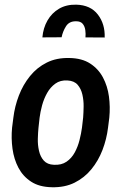

<svg xmlns="http://www.w3.org/2000/svg" viewBox="-20 -784 524 814"><path d="M31.2 -242.7 36.6 -284.7Q42.5 -333.5 60.1 -379.2Q77.6 -424.8 107.2 -461.4Q136.7 -498 178.5 -518.8Q220.2 -539.6 274.9 -538.1Q327.6 -537.1 362.3 -514.6Q397 -492.2 416.5 -455.6Q436 -418.9 441.9 -374.8Q447.8 -330.6 443.4 -285.2L438 -242.7Q432.1 -194.3 414.6 -148.4Q397 -102.5 367.4 -66.4Q337.9 -30.3 296.1 -9.5Q254.4 11.2 199.7 9.8Q146.5 8.8 112.1 -13.7Q77.6 -36.1 58.3 -72.5Q39.1 -108.9 33 -153.3Q26.9 -197.8 31.2 -242.7ZM147.9 -285.2 143.1 -241.7Q141.1 -222.2 140.4 -196Q139.6 -169.9 145.3 -144.8Q150.9 -119.6 165.8 -103Q180.7 -86.4 208.5 -85.4Q240.2 -83.5 262 -98.4Q283.7 -113.3 296.9 -137.7Q310.1 -162.1 317.1 -189.9Q324.2 -217.8 327.6 -243.2L332.5 -285.6Q334 -305.2 334.5 -331.5Q335 -357.9 329.3 -382.8Q323.7 -407.7 309.1 -424.6Q294.4 -441.4 266.1 -442.9Q235.8 -444.8 214.6 -429.4Q193.4 -414.1 179.7 -389.6Q166 -365.2 158.4 -337.2Q150.9 -309.1 147.9 -285.2ZM423.8 -625 342.3 -625.5Q343.8 -640.6 341.6 -656.5Q339.4 -672.4 330.6 -683.1Q321.8 -693.8 302.7 -693.8Q273.4 -694.3 259.8 -672.6Q246.1 -650.9 241.2 -626L159.7 -625.5Q163.1 -665.5 181.4 -697.3Q199.7 -729 230.5 -747.1Q261.2 -765.1 303.2 -764.2Q363.8 -762.7 394.8 -722.4Q425.8 -682.1 423.8 -625Z"/></svg>

Font: Roboto Condensed Medium
Style: Italic
Weight: 500
Italic angle: -12°
Designer: Christian Robertson
Foundry: Google
Version: Version 3.0; 2020